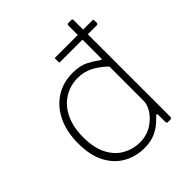

<svg xmlns="http://www.w3.org/2000/svg" viewBox="-206 -873 1014 1014"><g transform="rotate(-45 301.0 -366.0)"><path d="M577 -635Q577 -627 567 -627H295Q291 -627 289.5 -629Q288 -631 288 -635V-655Q288 -662 293 -662H572Q577 -662 577 -656ZM473 0Q468 0 465.5 -3Q463 -6 463 -11V-62Q463 -70 460 -71Q457 -72 451 -66Q443 -58 423 -39.5Q403 -21 369.5 -5.5Q336 10 288 10Q224 10 171.5 -19.5Q119 -49 88 -108Q57 -167 57 -255Q57 -340 87 -404Q117 -468 172 -504Q227 -540 300 -540Q355 -540 389.5 -522Q424 -504 447 -486Q456 -479 458.5 -481Q461 -483 461 -493V-732Q461 -742 470 -742H493Q501 -742 501 -733V-12Q501 -5 498.5 -2.5Q496 0 489 0H473ZM461 -426Q424 -462 385.5 -482Q347 -502 301 -502Q243 -502 197 -473Q151 -444 125 -389.5Q99 -335 99 -259Q99 -180 126 -128.5Q153 -77 197.5 -52.5Q242 -28 293 -28Q341 -28 379 -51Q417 -74 439 -107Q461 -140 461 -170V-426Z"/></g></svg>

Font: Libre Franklin Thin
Style: Regular
Weight: 100
Designer: Pablo Impallari, Rodrigo Fuenzalida, Nhung Nguyen
Foundry: Impallari Type
Version: Version 3.000